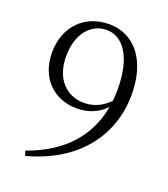

<svg xmlns="http://www.w3.org/2000/svg" viewBox="-138 -838 830 950"><g transform="rotate(20 277.0 -362.5)"><path d="M105 15C364 -54 497 -235 497 -450C497 -630 408 -740 274 -740C149 -740 55 -652 55 -512C55 -377 144 -293 264 -293C326 -293 378 -316 415 -356C387 -197 284 -76 97 -10ZM420 -390C383 -351 338 -331 288 -331C195 -331 127 -400 127 -518C127 -642 194 -709 272 -709C358 -709 423 -622 423 -450C423 -430 422 -410 420 -390Z"/></g></svg>

Font: Noto Serif KR Light
Style: Regular
Weight: 300
Designer: Ryoko NISHIZUKA 西塚涼子 (kana & ideographs); Frank Grießhammer (Latin, Greek & Cyrillic); Wenlong ZHANG 张文龙 (bopomofo); San
Foundry: Adobe
Version: Version 2.001;hotconv 1.1.0;makeotfexe 2.6.0